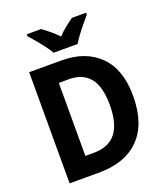

<svg xmlns="http://www.w3.org/2000/svg" viewBox="-165 -1047 1004 1159"><g transform="rotate(-20 337.0 -467.0)"><path d="M621 -366Q621 -186 529 -93Q437 0 270 0H80V-714H288Q442 -714 531.5 -625Q621 -536 621 -366ZM470 -361Q470 -481 424.5 -536.5Q379 -592 292 -592H226V-123H279Q376 -123 423 -182.5Q470 -242 470 -361ZM259 -774Q247 -795 226.5 -822.5Q206 -850 184 -876Q162 -902 145 -921V-934H237Q259 -918 285 -897Q311 -876 335 -850Q360 -877 386 -897.5Q412 -918 435 -934H526V-921Q510 -903 488 -876.5Q466 -850 446 -823Q426 -796 413 -774Z"/></g></svg>

Font: Noto Sans SemiCondensed
Style: Bold
Weight: 700
Width: 4
Designer: Monotype Design Team
Foundry: Monotype Imaging Inc.
Version: Version 2.013; ttfautohint (v1.8.4.7-5d5b)